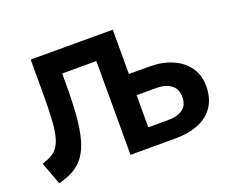

<svg xmlns="http://www.w3.org/2000/svg" viewBox="-115 -887 1300 1087"><g transform="rotate(-20 534.5 -343.5)"><path d="M70.5 13 20 -122.5Q54 -133 77.8 -146.8Q101.5 -160.5 117.2 -184Q133 -207.5 142 -246Q151 -284.5 154.5 -344Q158 -403.5 158 -490V-700H652.5L504.5 -565H298.5V-496.5Q298.5 -388.5 291.8 -309.2Q285 -230 269.5 -174.2Q254 -118.5 227.8 -81.8Q201.5 -45 162.8 -22.5Q124 0 70.5 13ZM652.5 -112H770.5Q828 -112 860.2 -135Q892.5 -158 892.5 -207.5Q892.5 -257 859.2 -281.2Q826 -305.5 771.5 -305.5H652.5ZM504.5 0V-700H652.5V-433H776.5Q853 -433 912.5 -407.5Q972 -382 1006.2 -334.2Q1040.5 -286.5 1040.5 -219.5Q1040.5 -149 1009 -100Q977.5 -51 917.8 -25.5Q858 0 773 0Z"/></g></svg>

Font: Geologica Cursive SemiBold
Style: Regular
Weight: 600
Designer: Sindre Bremnes, Frode Helland
Foundry: Monokrom Skriftforlag AS
Version: Version 1.010;gftools[0.9.28]